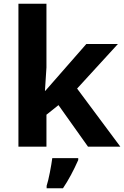

<svg xmlns="http://www.w3.org/2000/svg" viewBox="-20 -780 660 1021"><path d="M78 -760H227V-421L219 -297H221L439 -546H607L390 -309L620 0H448L291 -221L227 -170V0H78ZM228 208Q236 184 245 138Q254 92 258 61H396V71Q358 157 315 221H228Z"/></svg>

Font: OpenSansMMV
Style: Bold
Weight: 700
Foundry: Ascender Corporation
Version: Version 4.001